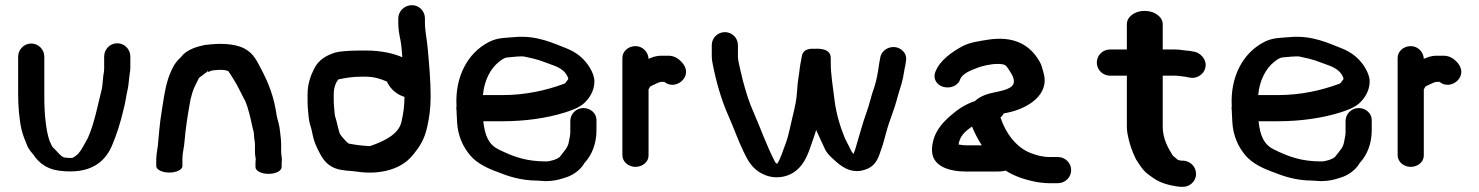

<svg xmlns="http://www.w3.org/2000/svg" viewBox="-20 -660 5709 741"><path d="M50 -300.6C50 -252 53.6 -200.8 63.5 -158.4C68.9 -135.4 76.9 -119.3 83.1 -102.8C90.1 -82.2 104.1 -69.9 109.9 -61.6C121.4 -45.4 132.7 -31.9 154.4 -19C179.5 -4.8 201.2 -1.2 228.8 0.8C346.3 9.5 390.8 -49.9 411.3 -95.9C429.9 -139 446.4 -191.2 457.4 -240.1C464.6 -265.1 467 -293 472.4 -313.8C475.9 -327.5 477 -347.7 478.8 -361.2L480.7 -376.6C481.8 -381.6 483 -390.6 483 -397.1V-442C483 -469.6 460.9 -493 432.5 -493C404.1 -493 382 -469.6 382 -442V-394C382 -390.7 381.8 -387.7 381.3 -384.2C377.1 -362.2 376.6 -338.1 373.5 -318.8C357.1 -254.3 344.5 -184.4 319.2 -127.7L300.4 -93.9C288.6 -72.6 279.5 -61 260.3 -51C255.2 -49.9 238.1 -50.4 226.9 -52.5C211.5 -58.8 205.3 -71.2 183.3 -92.2C180.7 -94.7 178.5 -101.3 170.9 -117.2C157.2 -157.5 151 -223 151 -284V-441C151 -468.6 128.9 -492 100.5 -492C72.1 -492 50 -468.6 50 -441Z M1068 -42C1067.7 -54.6 1065 -66.8 1065 -72V-104C1065 -122.2 1062.1 -137.8 1060.9 -151.4C1058.7 -178.9 1051.1 -195.7 1047.7 -214.8C1037.2 -287.7 1016.7 -339.7 985.6 -398C967.6 -433.3 951.4 -464.5 906.3 -479.9C867.9 -493.2 818.5 -492.5 774.9 -486.7L772.9 -487C737.6 -479.8 708.3 -469.7 686.9 -449.6L672.6 -433.3L672 -434C662.3 -422.4 654 -414.8 644.1 -393.5C618.9 -343.5 613.2 -285.3 603.3 -225.9C596.5 -184.8 593 -138.5 589.1 -96.9C588.2 -87.3 583 -62.3 583 -46V-19C583 -5 606.3 6 633.5 6C660.7 6 684 -5 684 -19V-47.7C684 -69.2 690.3 -90.2 691.9 -112.1C696.2 -166.7 705.2 -221.1 715.1 -275.6L722.2 -301.9C726.5 -317.8 740.6 -344.8 746.1 -355.3L746.3 -356.9C749.6 -361.2 753.2 -364 758 -366.9C763.1 -371.4 772.1 -377 780.2 -383.4L781.9 -388.9L782.5 -382.1L798 -387.8C801.5 -388.4 813.5 -389.8 824.4 -390.3C844.5 -390.8 850.7 -389.4 861.1 -385.5C867.5 -377.2 872.8 -367.3 880.7 -355.1C898.3 -327.7 910.1 -300.1 927.2 -268.6C937.8 -243.1 946.6 -206 953.5 -173.1C956.8 -156.5 960 -152.2 960 -143C960 -125.4 964 -115 964 -103V-72C964 -60.2 966.7 -51.6 967 -47C966.3 -40.4 966 -33.2 966 -25V-15C966 -0.9 988.1 11 1016.5 11C1044.9 11 1067 -0.9 1067 -15V-25C1067 -33.6 1067.3 -37.7 1068 -42Z M1569.5 -640C1541.1 -640 1517.1 -616.6 1517.1 -589V-574C1517.1 -546.6 1519.9 -533.1 1525.4 -505.7C1529.3 -485.9 1530.7 -464.2 1532.7 -438.9C1503.2 -452.5 1453.9 -465 1393 -465H1372C1323.9 -465 1286.2 -461.4 1272.1 -456.7C1243 -447 1209.6 -431.4 1191.4 -392.7C1178.9 -367.6 1167 -336.3 1167 -296V-269C1167 -247.1 1169.3 -229.2 1171.1 -209.8C1174.1 -177.6 1179.9 -175.1 1184.4 -150.5C1191.4 -112.2 1201.9 -91.3 1216 -65.1C1229.9 -39.4 1247.1 -20.2 1275.3 -10C1302 -0.2 1334.6 -1.2 1355.6 2.1C1406.1 10 1456.2 6.7 1499.5 -9.7C1533.1 -22.4 1556.3 -40.3 1576.4 -65.3C1599 -93.2 1618.2 -122.4 1628.4 -168.6C1637.1 -207.8 1642 -241.6 1642 -288C1642 -351.6 1635.9 -414.2 1630.9 -471.3C1627.2 -512.9 1620 -539 1620 -574V-589C1620 -615.5 1599.8 -640 1569.5 -640ZM1408 -96.1C1374.5 -96.7 1327.3 -105.2 1325.3 -106.2C1320.3 -108.6 1301.8 -129.1 1293.9 -139.9C1287.2 -149 1279.7 -193.4 1273.5 -210.5C1272.4 -213.5 1272.6 -212.3 1271.9 -218.8C1270.6 -238.1 1268 -254 1268 -270V-295C1268 -322.1 1275.5 -341.2 1286.2 -353.6C1313.8 -359.4 1340.4 -364 1373 -364H1392C1425.2 -364 1451.5 -354.7 1473.4 -345.1C1473.4 -345.1 1490.3 -301.2 1541 -286.2C1540.9 -249.9 1536.9 -223.5 1529.5 -190.2C1519.4 -144.9 1470.6 -117.6 1408 -96.1Z M1905.7 -421.4C1917.3 -430.6 1927.9 -437.4 1936 -438.1C1953.6 -439.7 1991.4 -444.3 2004.4 -441.5C2063.2 -429 2057.9 -428.6 2117.5 -407.1C2146.2 -396.4 2165 -382 2173 -357.9C2172.8 -353.4 2173.2 -354.3 2168.8 -349C2158.9 -337.1 2164.4 -339.6 2154.7 -335.9C2089.5 -312.1 2011.7 -293 1917.4 -293L1843.8 -293C1848.8 -348.8 1872.3 -394.8 1905.7 -421.4ZM2181 -193V-149C2181 -137.9 2177.3 -124.3 2175.4 -112.6C2171.7 -90.7 2160.8 -81.2 2140.3 -54.4C2129.5 -44.7 2103.1 -37 2087.8 -37C2010.4 -37 1961.6 -55 1903.8 -83.5C1866.3 -102 1851.5 -135.3 1845.2 -192H1917.4C2008.4 -192 2091 -204.3 2159.6 -225.7C2182.4 -232.8 2214.6 -243.7 2234.7 -262.1C2252.1 -278.1 2274 -307.5 2274 -345.4C2274 -362.7 2267.5 -379.8 2257 -397.6C2236.5 -432.4 2205.7 -458.3 2165 -473.9C2117.4 -492.2 2052.4 -524.7 1967 -516.9C1931 -513.6 1901.2 -515.6 1866.3 -497.6C1783.1 -454.7 1735.6 -361.3 1741.8 -250.5C1741.5 -248.4 1741 -245.6 1741 -243C1741 -240 1741.2 -238.1 1742 -234.9V-229.3C1742.7 -214.2 1743.4 -202 1744 -189.6C1746.7 -136.3 1766.7 -92.7 1796.2 -58.6C1820.8 -30.1 1860.1 -10.9 1897.3 2.6C1940 19.6 1987.3 36.7 2054.2 37C2063.4 37.5 2075.5 38.4 2083.9 39H2085.2C2125.3 39 2151 29.1 2170.8 22.4C2192.6 14.2 2216.7 -2.5 2230.6 -23.1C2233.9 -28.7 2235.6 -31.1 2237.3 -32.9C2264.7 -62.7 2282 -106.5 2282 -157.1V-197.3C2282 -222.9 2258.7 -243 2231.5 -243C2204.3 -243 2181 -221 2181 -193Z M2483 -432.9C2482 -459.3 2460.5 -482 2432.5 -482C2405.3 -482 2382 -462.2 2382 -436.8V-61.2C2382 -35.8 2405.3 -16 2432.5 -16C2459.7 -16 2483 -35.1 2483 -59.4V-314.9C2483.4 -316.3 2486.1 -321.4 2488.8 -325.6C2491.1 -327.1 2496 -329.7 2497.7 -330.5C2511.7 -335.9 2521.8 -344 2534 -344H2544C2585.9 -308.6 2654.5 -362.9 2617 -413C2605.6 -428.1 2586.9 -445 2560 -445H2534C2507.8 -445 2495.6 -437.7 2483 -432.9Z M2727 -441C2727 -432.3 2728.4 -425 2730.4 -414.2C2743.8 -344.4 2764.1 -273.7 2791.8 -211.8C2812.4 -165.7 2827.5 -120 2850.2 -73.7C2865.6 -42.4 2882.1 -6.2 2929.7 14.2C2969.4 32.1 3013.8 24.1 3041.3 6.5C3091.5 -25.4 3103.5 -83.4 3119.3 -125.9C3122.9 -135.5 3126 -144.8 3129.8 -158.5C3139.7 -135.5 3150.1 -115.2 3160.3 -92.3C3170.1 -67.9 3185.6 -55.1 3202.2 -40.2C3220.4 -23.9 3260.5 13.3 3316.3 -4.4C3354 -15.3 3366.7 -42.8 3374.8 -65.7C3385.9 -96.7 3389.2 -106.4 3400.3 -149.4C3414.2 -200.6 3429.8 -230.7 3444.3 -286.6C3450.8 -311.2 3459.1 -331.7 3465 -359.6C3468.1 -374 3471.2 -397.8 3473.5 -405.1L3476.6 -424.7C3479 -439.6 3474.9 -453.7 3464.2 -463.5C3436.2 -492.2 3385.1 -477.1 3377.4 -438.7L3373.3 -416C3368.3 -380.8 3363.1 -349.4 3354 -322.9C3342.5 -291.8 3334.4 -253.5 3325.2 -229.2C3312.2 -194.7 3291 -118.6 3280.5 -83.2L3274.2 -66C3262.6 -77.6 3260.2 -90.4 3251 -106.1L3240.7 -126.5C3222.2 -172.6 3207.4 -219 3200.5 -275.8C3194.3 -326.8 3186.2 -371.4 3186.2 -419V-436C3186.2 -477.6 3129.5 -471.7 3123.2 -471.7C3117.9 -471.6 3079.1 -476.6 3074.4 -441.8L3071.4 -425.7C3069.8 -416.7 3067.5 -405.9 3066.6 -397.2C3063.9 -369.4 3058.3 -348.6 3056.6 -313.2C3054.2 -270.5 3047.1 -243.9 3038.3 -207.2C3032.8 -183.5 3020.6 -126.6 3014 -110.9C3005.4 -90.5 2992.7 -45.4 2978.9 -27.6C2974.9 -29.9 2971.7 -33.1 2967.8 -41.9C2938.5 -99.2 2917.8 -158.3 2889.4 -224.3C2870.3 -266.1 2858.9 -304.8 2846.3 -351.8L2834.5 -402C2830.6 -418.7 2828 -431.8 2828 -441V-486C2828 -514.1 2804.7 -536 2777.5 -536C2750.3 -536 2727 -514 2727 -486Z M3709 2H3822.1C3834.5 2 3844.3 2.2 3861.3 -1.5C3895.5 20.8 3941.9 36 3988.2 43.7L4008.4 45.9C4016.1 46.7 4023 47 4030 47H4063C4090.1 47 4114 25 4114 -3.5C4114 -32 4090.1 -54 4063 -54H4030C4004.5 -54 3981.6 -60.4 3959.3 -68.7C3902.2 -90.1 3861.5 -145.7 3841.2 -206.6C3844.7 -209.5 3849.6 -214 3853.8 -222.3C3855.3 -222.7 3860.4 -223.5 3868.1 -225.1C3943 -240.2 4033.2 -292.5 4007.2 -379.4C4003.4 -392.2 4000.8 -407.7 3992.5 -422C3967.8 -464.9 3921.6 -515.7 3823 -510C3814.9 -509.5 3803.9 -508.8 3790.4 -506.4C3762.8 -501.7 3724.6 -497.4 3694.2 -481.5C3654.5 -459.4 3606.6 -427.9 3589.3 -380.9C3584.8 -368.9 3586 -356.1 3592.1 -345.9C3612.8 -311.5 3671.8 -316.5 3684.9 -351.9C3692.8 -376.7 3727 -388 3753.1 -398.8C3769.8 -404.9 3801.3 -413.3 3831.3 -413.3C3853.6 -413.3 3861.2 -409.6 3868.5 -398.7C3880.1 -381.6 3893 -363.3 3893 -346.2C3893 -334.9 3888.5 -331.5 3883 -325.3C3844.3 -298.3 3787.6 -311 3742.4 -269.8C3705.6 -257.6 3676.4 -238.2 3647.3 -212.6C3613.9 -183.2 3581.4 -147.4 3577 -88.6C3571.7 -15.7 3647.5 2 3709 2ZM3731.3 -171.7C3741.7 -145.8 3754.9 -121.3 3769.2 -99H3711.4C3699.4 -99 3692.3 -100.5 3679.3 -102.3C3685.3 -138.5 3707 -154.2 3731.3 -171.7Z M4596 11.5C4596 -16.9 4574.2 -37.4 4548.2 -40H4539C4537.2 -40 4529.4 -41.5 4525.7 -43.2C4517.4 -50.4 4508 -57.3 4506.3 -59.7C4487.7 -88.9 4467.4 -125.3 4467.4 -171V-368H4518C4524.9 -368 4543.6 -365.1 4552.4 -364H4553.8C4553.8 -364 4557.9 -363.3 4560.7 -362.5L4572.3 -360.4C4596.4 -355.6 4618.8 -370 4627.3 -386.5C4645 -420.6 4619.1 -451.8 4594.1 -459.3L4583.1 -461.5C4573.1 -463.5 4564.3 -465 4556 -465C4552 -465 4532.4 -469 4518 -469H4467.4V-567C4467.4 -594.1 4437 -618 4397.4 -618C4357.9 -618 4329 -594.1 4329 -567V-469H4264C4236.4 -469 4213 -446.9 4213 -418.5C4213 -390.1 4236.4 -368 4264 -368H4329V-169.8C4329 -162.4 4329.8 -154.6 4331.2 -145C4338 -107.1 4348.7 -76.9 4364.1 -45.3L4378.5 -23.5C4386.3 -11.8 4395.4 0.5 4407.7 10.3L4430.4 26.7C4460.7 48.5 4501.1 57.5 4535.8 61H4543C4570 62.4 4596 40.9 4596 11.5Z M4897.7 -421.4C4909.3 -430.6 4919.9 -437.4 4928 -438.1C4945.6 -439.7 4983.4 -444.3 4996.4 -441.5C5055.2 -429 5049.9 -428.6 5109.5 -407.1C5138.2 -396.4 5157 -382 5165 -357.9C5164.8 -353.4 5165.2 -354.3 5160.8 -349C5150.9 -337.1 5156.4 -339.6 5146.7 -335.9C5081.5 -312.1 5003.7 -293 4909.4 -293L4835.8 -293C4840.8 -348.8 4864.3 -394.8 4897.7 -421.4ZM5173 -193V-149C5173 -137.9 5169.3 -124.3 5167.4 -112.6C5163.7 -90.7 5152.8 -81.2 5132.3 -54.4C5121.5 -44.7 5095.1 -37 5079.8 -37C5002.4 -37 4953.6 -55 4895.8 -83.5C4858.3 -102 4843.5 -135.3 4837.2 -192H4909.4C5000.4 -192 5083 -204.3 5151.6 -225.7C5174.4 -232.8 5206.6 -243.7 5226.7 -262.1C5244.1 -278.1 5266 -307.5 5266 -345.4C5266 -362.7 5259.5 -379.8 5249 -397.6C5228.5 -432.4 5197.7 -458.3 5157 -473.9C5109.4 -492.2 5044.4 -524.7 4959 -516.9C4923 -513.6 4893.2 -515.6 4858.3 -497.6C4775.1 -454.7 4727.6 -361.3 4733.8 -250.5C4733.5 -248.4 4733 -245.6 4733 -243C4733 -240 4733.2 -238.1 4734 -234.9V-229.3C4734.7 -214.2 4735.4 -202 4736 -189.6C4738.7 -136.3 4758.7 -92.7 4788.2 -58.6C4812.8 -30.1 4852.1 -10.9 4889.3 2.6C4932 19.6 4979.3 36.7 5046.2 37C5055.4 37.5 5067.5 38.4 5075.9 39H5077.2C5117.3 39 5143 29.1 5162.8 22.4C5184.6 14.2 5208.7 -2.5 5222.6 -23.1C5225.9 -28.7 5227.6 -31.1 5229.3 -32.9C5256.7 -62.7 5274 -106.5 5274 -157.1V-197.3C5274 -222.9 5250.7 -243 5223.5 -243C5196.3 -243 5173 -221 5173 -193Z M5475 -432.9C5474 -459.3 5452.5 -482 5424.5 -482C5397.3 -482 5374 -462.2 5374 -436.8V-61.2C5374 -35.8 5397.3 -16 5424.5 -16C5451.7 -16 5475 -35.1 5475 -59.4V-314.9C5475.4 -316.3 5478.1 -321.4 5480.8 -325.6C5483.1 -327.1 5488 -329.7 5489.7 -330.5C5503.7 -335.9 5513.8 -344 5526 -344H5536C5577.9 -308.6 5646.5 -362.9 5609 -413C5597.6 -428.1 5578.9 -445 5552 -445H5526C5499.8 -445 5487.6 -437.7 5475 -432.9Z"/></svg>

Font: NumbBunny
Style: Bk
Weight: 400
Designer: Robert Jablonski
Foundry: Cannot Into Space Fonts
Version: Version 1.0